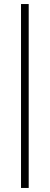

<svg xmlns="http://www.w3.org/2000/svg" viewBox="-20 -770 246 950"><path d="M84 -750H122V160H84Z"/></svg>

Font: Thasadith
Style: Regular
Weight: 400
Designer: Cadson Demak Co.,Ltd.
Foundry: Cadson Demak Co.,Ltd.
Version: Version 1.000; ttfautohint (v1.6)